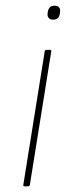

<svg xmlns="http://www.w3.org/2000/svg" viewBox="-20 -654 246 674"><path d="M66 0Q61 0 62 -6L137 -474Q138 -479 143 -479H155Q161 -479 160 -474L85 -6Q84 0 79 0ZM166 -585Q156 -585 151 -591Q146 -597 147 -606L148 -614Q150 -623 155.5 -628.5Q161 -634 172 -634Q182 -634 187 -628.5Q192 -623 191 -614L190 -606Q189 -596 183 -590.5Q177 -585 166 -585Z"/></svg>

Font: Sofia Sans Thin
Style: Italic
Weight: 250
Italic angle: -9°
Version: Version 4.100-B